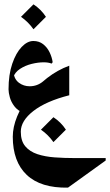

<svg xmlns="http://www.w3.org/2000/svg" viewBox="-20 -526 509 888"><path d="M294.4 341.8Q168.5 344.2 103.8 283Q39.1 221.7 39.1 106.4Q39.1 62 59.1 12.9Q79.1 -36.1 115 -82.3Q150.9 -128.4 198.2 -165.3Q245.6 -202.1 300.3 -222.2V-85.4Q192.9 -58.1 134.5 -12.7Q76.2 32.7 76.2 83Q76.2 126 96.9 150.6Q117.7 175.3 153.1 187Q188.5 198.7 233.2 201.9Q277.8 205.1 325.7 205.1H468.8V216.3ZM87.9 -3.9Q61 -15.1 46.1 -34.9Q31.2 -54.7 25.4 -76.2Q19.5 -97.7 19.5 -112.3Q19.5 -180.7 36.6 -231Q53.7 -281.2 80.1 -308.8Q106.4 -336.4 134.3 -336.4Q160.6 -336.4 179.4 -321.8Q198.2 -307.1 209.2 -284.4Q220.2 -261.7 223.6 -238.3L218.8 -231.9Q203.6 -237.8 182.1 -237.8Q156.2 -237.8 126.5 -230.5Q96.7 -223.1 72.8 -207.5Q48.8 -191.9 40.5 -167L43 -189Q46.4 -158.7 68.1 -142.8Q89.8 -127 117.2 -127Q152.3 -127 179.7 -149.9ZM134.8 -505.9Q169.9 -482.9 192.4 -448.2L134.8 -390.6Q111.8 -423.8 77.1 -448.2ZM227.1 16.1Q262.2 39.1 284.7 73.7L227.1 131.3Q204.1 98.1 169.4 73.7Z"/></svg>

Font: Lateef ExtraBold
Style: Regular
Weight: 800
Designer: SIL International
Foundry: SIL International
Version: Version 4.200